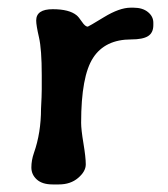

<svg xmlns="http://www.w3.org/2000/svg" viewBox="-20 -489 443 505"><path d="M89.8 -253.9V-291.5Q89.8 -359.4 82.5 -390.9Q75.2 -422.4 75.2 -435.1Q75.2 -464.8 118.7 -464.8Q162.1 -464.8 181.6 -448.7Q187 -444.3 195.6 -431.6Q204.1 -418.9 210.9 -418.9Q212.4 -418.9 253.4 -443.8Q294.4 -468.8 323.7 -468.8H331.1Q355 -468.8 369.1 -457.3Q383.3 -445.8 383.3 -429.2V-422.9Q383.3 -402.8 369.4 -394Q355.5 -385.3 325.2 -385.3Q256.3 -385.3 224.9 -336.9Q193.4 -288.6 193.4 -166Q193.4 -148.4 199.5 -111.8Q205.6 -75.2 205.6 -56.6Q205.6 -38.1 185.5 -21Q165.5 -3.9 134.8 -3.9H118.2Q91.3 -3.9 76.9 -16.8Q62.5 -29.8 62.5 -48.6Q62.5 -67.4 69.3 -86.9Q87.9 -139.6 87.9 -203.1Q89.8 -238.3 89.8 -253.9Z"/></svg>

Font: Averia Gruesa Libre
Style: Regular
Weight: 400
Italic angle: -1.70001°
Version: Version 1.002